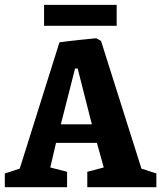

<svg xmlns="http://www.w3.org/2000/svg" viewBox="-21 -778 670 798"><path d="M162.1 -670.9V-757.8H463.9V-670.9ZM-1 0V-57.1L61 -77.1L226.1 -602.1Q252.9 -606 313.5 -612.5Q374 -619.1 378.9 -619.1L398.9 -607.9L566.9 -77.1L628.9 -57.1V0H341.8V-64L410.2 -82L381.8 -184.1H211.9L188 -82L257.8 -64V0ZM231.9 -261.2H360.8L301.8 -493.2H291Z"/></svg>

Font: Grenze
Style: Bold
Weight: 700
Designer: Renata Polastri
Foundry: Omnibus-Type
Version: Version 1.002;PS 001.002;hotconv 1.0.88;makeotf.lib2.5.64775